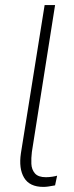

<svg xmlns="http://www.w3.org/2000/svg" viewBox="-20 -725 290 753"><path d="M150 8Q96 8 74.5 -28Q53 -64 62 -124L155 -705H196L105 -129Q102 -105 103 -82.5Q104 -60 117 -45Q130 -30 160 -30Q172 -30 185 -32Q198 -34 204 -36L196 2Q179 5 169.5 6.5Q160 8 150 8Z"/></svg>

Font: Nunito Sans 10pt Condensed ExtraLight
Style: Italic
Weight: 250
Width: 3
Italic angle: -9°
Designer: Vernon Adams
Foundry: Vernon Adams
Version: Version 3.101;gftools[0.9.27]